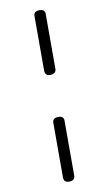

<svg xmlns="http://www.w3.org/2000/svg" viewBox="-105 -802 610 1077"><g transform="rotate(-10 200.0 -264.0)"><path d="M232 -725C232 -743 222 -752 202 -752C179 -752 168 -743 168 -725V-414C168 -394 178 -384 198 -384C221 -384 232 -394 232 -414ZM232 -117C232 -135 222 -144 202 -144C179 -144 168 -135 168 -117V194C168 214 178 224 198 224C221 224 232 214 232 194Z"/></g></svg>

Font: Dongle Light
Style: Regular
Weight: 300
Designer: Yanghee Ryu
Foundry: Yanghee Ryu
Version: Version 2.000